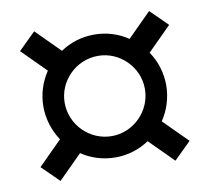

<svg xmlns="http://www.w3.org/2000/svg" viewBox="-68 -691 784 719"><g transform="rotate(-10 324.5 -331.5)"><path d="M325 -98C372 -98 416 -112 453 -137L543 -47L608 -111L518 -201C543 -238 558 -284 558 -332C558 -380 543 -425 518 -462L608 -552L543 -616L453 -526C416 -551 372 -565 325 -565C277 -565 233 -551 196 -526L106 -616L41 -552L131 -462C106 -425 91 -380 91 -332C91 -284 106 -239 131 -201L41 -111L106 -47L196 -137C233 -112 277 -98 325 -98ZM172 -332C172 -415 241 -484 325 -484C408 -484 477 -415 477 -332C477 -248 408 -179 325 -179C241 -179 172 -248 172 -332Z"/></g></svg>

Font: Hibana 45 SubMedium
Style: Regular
Weight: 500
Width: 6
Designer: pygmalion
Foundry: ybstudio
Version: Version 2021.007;FEAKit 1.0